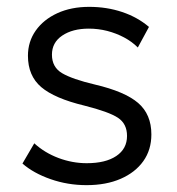

<svg xmlns="http://www.w3.org/2000/svg" viewBox="-20 -525 516 560"><path d="M232.5 15Q177.5 15 127.5 -2.5Q77.5 -20 45.5 -48L80 -107Q110 -79.5 150.5 -64.2Q191 -49 233 -49Q288 -49 319.2 -70Q350.5 -91 350.5 -128.5Q350.5 -164 324 -181.5Q297.5 -199 226 -217Q139 -238 100.2 -271Q61.5 -304 61.5 -362.5Q61.5 -403.5 84.2 -435.8Q107 -468 147.2 -486.5Q187.5 -505 240 -505Q291.5 -505 336.2 -490Q381 -475 414.5 -446.5L382 -386.5Q365 -403.5 342 -415.8Q319 -428 292.8 -434.8Q266.5 -441.5 239 -441.5Q191.5 -441.5 161.5 -421.2Q131.5 -401 131.5 -365.5Q131.5 -329 161.2 -311.5Q191 -294 256.5 -278.5Q344 -258 382.8 -224.8Q421.5 -191.5 421.5 -133Q421.5 -88 398 -55Q374.5 -22 332 -3.5Q289.5 15 232.5 15Z"/></svg>

Font: Geologica Thin Roman ExtraLight
Style: Regular
Weight: 250
Version: Version 1.010;gftools[0.9.28]